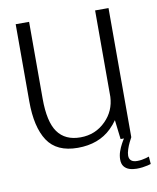

<svg xmlns="http://www.w3.org/2000/svg" viewBox="-83 -658 709 867"><g transform="rotate(-10 271.5 -224.0)"><path d="M425 0H474V-592H412.5V-196Q409.5 -131.5 365 -87Q317.5 -39 248.5 -39Q178.5 -39 144.2 -86.8Q110 -134.5 110 -240.5V-593H48.5V-239Q48.5 -121 90.2 -57.8Q132 5.5 228.5 5.5Q324.5 5.5 383.5 -52Q402 -70 414.5 -88.5ZM473.5 144.5Q487.5 144.5 501 142.8Q514.5 141 525 138.5Q535.5 136 539.5 134.5L537 100Q532 102 523 104.5Q514 107 503.2 108.8Q492.5 110.5 482 110.5Q463.5 110.5 454.5 102.5Q445.5 94.5 445.5 80Q445.5 67.5 450.8 51.5Q456 35.5 463 21.2Q470 7 474 0H440.5Q435.5 7 427.5 21.8Q419.5 36.5 413.2 54.5Q407 72.5 407 91Q407 111 416.2 122.8Q425.5 134.5 440.5 139.5Q455.5 144.5 473.5 144.5Z"/></g></svg>

Font: Anybody Light
Style: Regular
Weight: 300
Designer: Tyler Finck
Foundry: Etcetera Type Company
Version: Version 1.111; ttfautohint (v1.8.4)